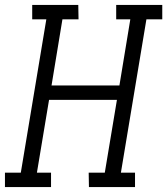

<svg xmlns="http://www.w3.org/2000/svg" viewBox="-33 -755 675 775"><path d="M173 0H-13V-58H51L154 -677H97V-735H283L284 -677H219L175 -410H449L493 -677H436V-735H622V-677H558L455 -58H512V0H326L325 -58H390L439 -352H165L116 -58H173Z"/></svg>

Font: Iosevka HT Light Extended
Style: Italic
Weight: 300
Width: 7
Italic angle: -9°
Monospace: yes
Designer: Belleve Invis
Foundry: Belleve Invis
Version: Version 32.3.0; ttfautohint (v1.8.4)